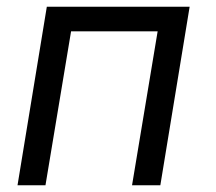

<svg xmlns="http://www.w3.org/2000/svg" viewBox="-20 -550 640 570"><path d="M32 0 119 -530H543L456 0H372L448 -457H191L115 0Z"/></svg>

Font: Iosevka Curly Extended Oblique
Style: Regular
Weight: 400
Width: 7
Italic angle: -9°
Monospace: yes
Designer: Belleve Invis
Foundry: Belleve Invis
Version: Version 11.1.0; ttfautohint (v1.8.3)